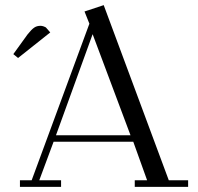

<svg xmlns="http://www.w3.org/2000/svg" viewBox="-20 -732 777 752"><path d="M32.2 -520 87.9 -597.2Q103 -616.2 113.5 -623.5Q124 -630.9 138.2 -630.9Q143.6 -630.9 149.2 -629.2Q154.8 -627.4 157.2 -626L160.2 -624L176.8 -605L50.8 -504.9ZM58.1 0V-25.9H104L330.1 -639.2L311 -687L386.2 -711.9L641.1 -25.9H716.8V0H507.8V-25.9H556.2L502 -176.8H189.9L133.8 -25.9H219.2V0ZM199.2 -202.1H491.2L342.8 -598.1Z"/></svg>

Font: Dehuti Alt
Style: Book
Weight: 400
Version: Version 1.2